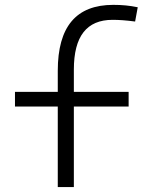

<svg xmlns="http://www.w3.org/2000/svg" viewBox="-20 -762 626 782"><path d="M215.3 0H280.8V-328.1H503.9V-387.7H280.8V-478.5C280.8 -614.3 333 -681.2 438.5 -681.2C465.3 -681.2 492.7 -679.2 530.3 -674.3L541 -732.4C507.3 -739.3 477.5 -742.2 441.4 -742.2C290 -742.2 215.3 -653.3 215.3 -473.6V-387.7H41V-328.1H215.3Z"/></svg>

Font: Cascadia Code Light
Style: Regular
Weight: 300
Monospace: yes
Designer: Aaron Bell
Foundry: Saja Typeworks
Version: Version 2404.023